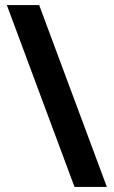

<svg xmlns="http://www.w3.org/2000/svg" viewBox="-20 -737 450 760"><path d="M135 -717 403 3H275L7 -717Z"/></svg>

Font: Noto Sans Arabic SemCond
Style: Bold
Weight: 700
Width: 4
Designer: Monotype Design Team, Nadine Chahine, Nizar Qandah and Khaled Hosny
Foundry: Monotype Imaging Inc.
Version: Version 2.012; ttfautohint (v1.8.4.7-5d5b)